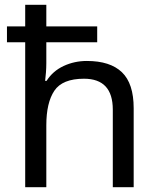

<svg xmlns="http://www.w3.org/2000/svg" viewBox="-20 -780 658 800"><path d="M173 -760V-670H385V-604H173V-517Q173 -498 171.5 -478.5Q170 -459 168 -443H174Q200 -484 245 -505Q290 -526 342 -526Q439 -526 488 -479Q537 -432 537 -329V0H450V-323Q450 -452 330 -452Q240 -452 206.5 -402Q173 -352 173 -258V0H85V-604H9V-670H85V-760Z"/></svg>

Font: Noto Sans Gothic
Style: Regular
Weight: 400
Designer: Monotype Design Team
Foundry: Monotype Imaging Inc.
Version: Version 2.001; ttfautohint (v1.8.4.7-5d5b)